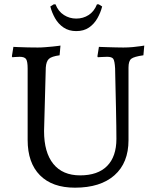

<svg xmlns="http://www.w3.org/2000/svg" viewBox="-20 -857 721 889"><path d="M327 12Q222 12 165 -45.5Q108 -103 108 -209V-540Q108 -572 101 -583Q94 -594 71 -594Q62 -594 49.5 -593Q37 -592 37 -592L35 -596L42 -640Q42 -640 62.5 -639Q83 -638 109.5 -637.5Q136 -637 155 -637Q171 -637 189.5 -638.5Q208 -640 224 -641.5Q240 -643 250 -644.5Q260 -646 260 -646L256 -601Q219 -596 206.5 -584.5Q194 -573 192 -544L184 -250Q184 -151 227 -98Q270 -45 351 -45Q433 -45 476 -88.5Q519 -132 519 -214Q519 -235 518.5 -274Q518 -313 517 -358.5Q516 -404 515 -445.5Q514 -487 513.5 -513.5Q513 -540 513 -540Q511 -575 504.5 -584.5Q498 -594 476 -594Q467 -594 450 -593Q433 -592 433 -592L431 -596L438 -640Q438 -640 450 -639.5Q462 -639 480 -638.5Q498 -638 517.5 -637.5Q537 -637 551 -637Q573 -637 595 -639Q617 -641 632.5 -643.5Q648 -646 648 -646L644 -601Q601 -595 588 -585Q575 -575 575 -544V-208Q575 -103 510 -45.5Q445 12 327 12ZM333 -713Q299 -713 274.5 -729.5Q250 -746 235 -772.5Q220 -799 213 -827L229 -837H237Q250 -804 276 -787.5Q302 -771 333 -771Q365 -771 390.5 -787.5Q416 -804 429 -837H437L453 -827Q446 -799 431 -772.5Q416 -746 392 -729.5Q368 -713 333 -713Z"/></svg>

Font: Alegreya
Style: Regular
Weight: 400
Designer: Juan Pablo del Peral
Foundry: Huerta Tipografica
Version: Version 2.009